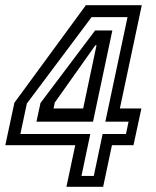

<svg xmlns="http://www.w3.org/2000/svg" viewBox="-36 -720 600 740"><path d="M220 0 254 -160.5H-15.5L19.5 -324L295 -700H510.5L426 -302H509L478.5 -160.5H395.5L361.5 0ZM278 -42H325.5L359.5 -203.5H449.5L459.5 -251H370L455.5 -654H317L67.5 -321L42.5 -203.5H312ZM104.5 -251 120 -323 330.5 -602.5H397L322.5 -251ZM170.5 -302H284.5L336 -545.5H331.5L175 -324.5Z"/></svg>

Font: Tourney Medium
Style: Italic
Weight: 500
Italic angle: -12°
Version: Version 1.015